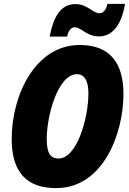

<svg xmlns="http://www.w3.org/2000/svg" viewBox="-20 -956 663 986"><path d="M235 -768H325C331 -802 348 -816 363 -816C398 -816 424 -769 488 -769C546 -769 601 -811 622 -936H532C523 -901 509 -888 491 -888C456 -888 430 -935 367 -935C290 -935 254 -867 235 -768ZM268 10C512 10 614 -273 614 -474C614 -634 543 -725 390 -725C160 -725 40 -466 40 -242C40 -75 114 10 268 10ZM281 -142C241 -142 220 -166 220 -242C220 -366 279 -575 375 -575C413 -575 434 -542 434 -477C434 -346 374 -142 281 -142Z"/></svg>

Font: Noto Sans Condensed Black
Style: Italic
Weight: 900
Width: 3
Italic angle: -12°
Designer: Monotype Design Team
Foundry: Monotype Imaging Inc.
Version: Version 2.013